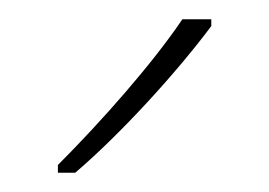

<svg xmlns="http://www.w3.org/2000/svg" viewBox="-20 -785 279 199"><path d="M199 -758V-765H169C138 -719 85 -659 40 -614V-606H58C106 -647 164 -711 199 -758Z"/></svg>

Font: Noto Sans Armenian SemiCondensed Thin
Style: Regular
Weight: 100
Width: 4
Designer: Monotype Design Team
Foundry: Monotype Imaging Inc.
Version: Version 2.008